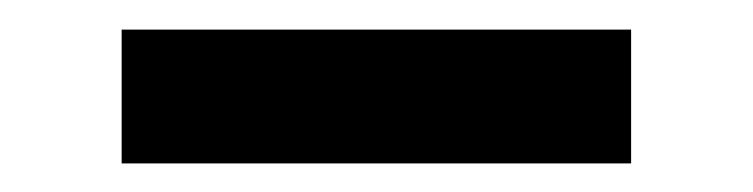

<svg xmlns="http://www.w3.org/2000/svg" viewBox="-20 -319 514 131"><path d="M410.6 -207.5H63V-298.8H410.6Z"/></svg>

Font: Vazirmatn FD NL Medium
Style: Regular
Weight: 500
Designer: Saber Rastikerdar
Foundry: Saber Rastikerdar
Version: Version 33.003